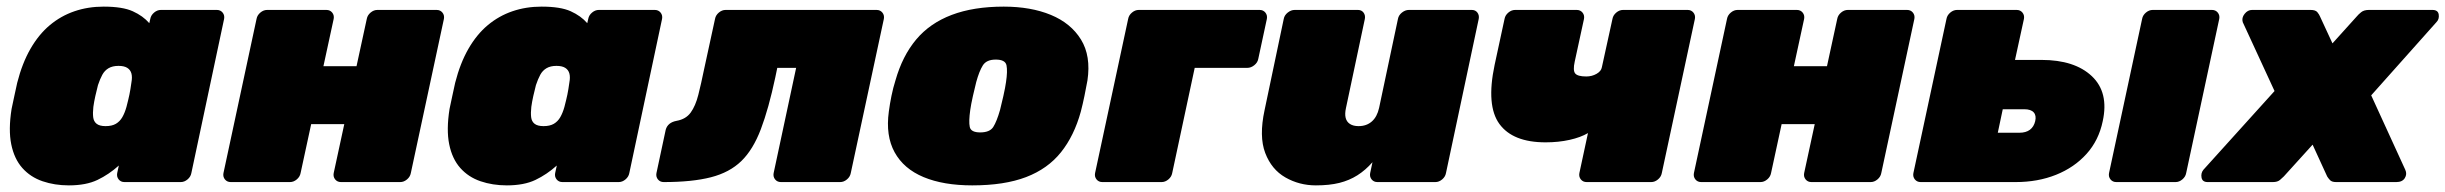

<svg xmlns="http://www.w3.org/2000/svg" viewBox="-20 -550 7387 580"><path d="M188 10Q145 10 108.5 -2.5Q72 -15 47.5 -42.5Q23 -70 14 -114Q5 -158 15 -221Q20 -244 23.5 -261Q27 -278 32 -300Q47 -359 72 -402.5Q97 -446 130.5 -474Q164 -502 205 -516Q246 -530 293 -530Q350 -530 381 -516Q412 -502 431 -480L434 -493Q436 -504 445.5 -512Q455 -520 466 -520H635Q646 -520 652.5 -512Q659 -504 657 -493L558 -27Q556 -16 546.5 -8Q537 0 526 0H356Q345 0 338.5 -8Q332 -16 334 -27L339 -50Q309 -23 274.5 -6.5Q240 10 188 10ZM299 -169Q318 -169 330 -176Q342 -183 349.5 -196Q357 -209 362 -227Q368 -250 371 -264.5Q374 -279 377 -301Q380 -317 377 -328Q374 -339 364.5 -345Q355 -351 338 -351Q320 -351 308 -344Q296 -337 289 -324Q282 -311 276 -293Q272 -278 268 -260Q264 -242 262 -227Q260 -209 261.5 -196Q263 -183 272 -176Q281 -169 299 -169Z M677 0Q666 0 659.5 -8Q653 -16 655 -27L755 -493Q757 -504 766.5 -512Q776 -520 787 -520H966Q977 -520 983.5 -512Q990 -504 988 -493L957 -350H1057L1088 -493Q1090 -504 1099.5 -512Q1109 -520 1120 -520H1299Q1310 -520 1316.5 -512Q1323 -504 1321 -493L1221 -27Q1219 -16 1209.5 -8Q1200 0 1189 0H1010Q999 0 992.5 -8Q986 -16 988 -27L1020 -175H920L888 -27Q886 -16 876.5 -8Q867 0 856 0Z M1511 10Q1468 10 1431.5 -2.5Q1395 -15 1370.5 -42.5Q1346 -70 1337 -114Q1328 -158 1338 -221Q1343 -244 1346.5 -261Q1350 -278 1355 -300Q1370 -359 1395 -402.5Q1420 -446 1453.5 -474Q1487 -502 1528 -516Q1569 -530 1616 -530Q1673 -530 1704 -516Q1735 -502 1754 -480L1757 -493Q1759 -504 1768.5 -512Q1778 -520 1789 -520H1958Q1969 -520 1975.5 -512Q1982 -504 1980 -493L1881 -27Q1879 -16 1869.5 -8Q1860 0 1849 0H1679Q1668 0 1661.5 -8Q1655 -16 1657 -27L1662 -50Q1632 -23 1597.5 -6.5Q1563 10 1511 10ZM1622 -169Q1641 -169 1653 -176Q1665 -183 1672.5 -196Q1680 -209 1685 -227Q1691 -250 1694 -264.5Q1697 -279 1700 -301Q1703 -317 1700 -328Q1697 -339 1687.5 -345Q1678 -351 1661 -351Q1643 -351 1631 -344Q1619 -337 1612 -324Q1605 -311 1599 -293Q1595 -278 1591 -260Q1587 -242 1585 -227Q1583 -209 1584.5 -196Q1586 -183 1595 -176Q1604 -169 1622 -169Z M1985 0Q1974 0 1967.5 -8Q1961 -16 1963 -27L1991 -158Q1997 -180 2024 -185Q2052 -190 2066.5 -210Q2081 -230 2089.5 -263.5Q2098 -297 2107 -341L2140 -493Q2142 -504 2151.5 -512Q2161 -520 2172 -520H2628Q2639 -520 2645.5 -512Q2652 -504 2650 -493L2550 -27Q2548 -16 2538.5 -8Q2529 0 2518 0H2339Q2328 0 2321.5 -8Q2315 -16 2317 -27L2385 -345H2328L2322 -316Q2302 -222 2278.5 -160Q2255 -98 2219.5 -63.5Q2184 -29 2127.5 -14.5Q2071 0 1985 0Z M2917 10Q2830 10 2770 -15Q2710 -40 2682.5 -90Q2655 -140 2665 -213Q2668 -236 2673 -260.5Q2678 -285 2685 -307Q2706 -381 2747.5 -430.5Q2789 -480 2855 -505Q2921 -530 3012 -530Q3094 -530 3154.5 -505Q3215 -480 3245.5 -430.5Q3276 -381 3265 -307Q3261 -285 3256 -260.5Q3251 -236 3245 -213Q3225 -140 3185 -90Q3145 -40 3079.5 -15Q3014 10 2917 10ZM2941 -150Q2970 -150 2980.5 -166.5Q2991 -183 3001 -218Q3005 -233 3011 -260Q3017 -287 3019 -302Q3024 -335 3020.5 -352.5Q3017 -370 2988 -370Q2960 -370 2949 -352.5Q2938 -335 2929 -302Q2925 -287 2919 -260Q2913 -233 2911 -218Q2906 -183 2909.5 -166.5Q2913 -150 2941 -150Z M3310 0Q3299 0 3292.5 -8Q3286 -16 3288 -27L3388 -493Q3390 -504 3399.5 -512Q3409 -520 3420 -520H3785Q3796 -520 3802.5 -512Q3809 -504 3807 -493L3781 -372Q3779 -361 3769 -353Q3759 -345 3748 -345H3589L3521 -27Q3519 -16 3509.5 -8Q3500 0 3489 0Z M3955 10Q3905 10 3863 -14Q3821 -38 3802 -88Q3783 -138 3800 -217L3858 -493Q3860 -504 3870 -512Q3880 -520 3891 -520H4082Q4093 -520 4099 -512Q4105 -504 4103 -493L4046 -224Q4042 -206 4045 -194Q4048 -182 4058 -175.5Q4068 -169 4084 -169Q4108 -169 4124 -183Q4140 -197 4146 -224L4203 -493Q4205 -504 4215 -512Q4225 -520 4236 -520H4426Q4437 -520 4443 -512Q4449 -504 4447 -493L4348 -27Q4346 -16 4336.5 -8Q4327 0 4316 0H4141Q4130 0 4123.5 -8Q4117 -16 4119 -27L4126 -60Q4105 -36 4080.5 -20.5Q4056 -5 4026 2.5Q3996 10 3955 10Z M4773 0Q4762 0 4755.5 -8Q4749 -16 4751 -27L4777 -148Q4755 -135 4721.5 -127.5Q4688 -120 4649 -120Q4550 -120 4509.5 -175.5Q4469 -231 4495 -354L4525 -493Q4527 -504 4536.5 -512Q4546 -520 4557 -520H4743Q4754 -520 4760.5 -512Q4767 -504 4765 -493L4737 -364Q4731 -337 4738.5 -328Q4746 -319 4772 -319Q4789 -319 4803 -327Q4817 -335 4819 -347L4851 -493Q4853 -504 4862.5 -512Q4872 -520 4883 -520H5078Q5089 -520 5095.5 -512Q5102 -504 5100 -493L5000 -27Q4998 -16 4988.5 -8Q4979 0 4968 0Z M5119 0Q5108 0 5101.5 -8Q5095 -16 5097 -27L5197 -493Q5199 -504 5208.5 -512Q5218 -520 5229 -520H5408Q5419 -520 5425.5 -512Q5432 -504 5430 -493L5399 -350H5499L5530 -493Q5532 -504 5541.5 -512Q5551 -520 5562 -520H5741Q5752 -520 5758.5 -512Q5765 -504 5763 -493L5663 -27Q5661 -16 5651.5 -8Q5642 0 5631 0H5452Q5441 0 5434.5 -8Q5428 -16 5430 -27L5462 -175H5362L5330 -27Q5328 -16 5318.5 -8Q5309 0 5298 0Z M5782 0Q5771 0 5764.5 -8Q5758 -16 5760 -27L5860 -493Q5862 -504 5871.5 -512Q5881 -520 5892 -520H6072Q6083 -520 6089.5 -512Q6096 -504 6094 -493L6067 -369H6147Q6247 -369 6299 -320Q6351 -271 6332 -184Q6320 -126 6283 -85Q6246 -44 6191 -22Q6136 0 6069 0ZM6015 -149H6080Q6100 -149 6112 -158Q6124 -167 6128 -184Q6132 -201 6123.5 -210.5Q6115 -220 6095 -220H6030ZM6373 0Q6362 0 6355.5 -8Q6349 -16 6351 -27L6451 -493Q6453 -504 6462.5 -512Q6472 -520 6483 -520H6662Q6673 -520 6679.5 -512Q6686 -504 6684 -493L6584 -27Q6582 -16 6572.5 -8Q6563 0 6552 0Z M6649 0Q6633 0 6630.5 -13.5Q6628 -27 6636 -37L6851 -275L6755 -483Q6751 -496 6760.5 -508Q6770 -520 6783 -520H6960Q6975 -520 6980.5 -513Q6986 -506 6988 -501L7026 -419L7100 -501Q7104 -506 7112.5 -513Q7121 -520 7136 -520H7328Q7345 -520 7347 -506Q7349 -492 7340 -483L7143 -262L7246 -37Q7252 -24 7244.5 -12Q7237 0 7219 0H7037Q7024 0 7018.5 -6Q7013 -12 7010 -17L6966 -113L6879 -17Q6875 -13 6867.5 -6.5Q6860 0 6846 0Z"/></svg>

Font: Rubik Black
Style: Italic
Weight: 900
Italic angle: -12°
Designer: Hubert and Fischer
Foundry: Hubert and Fischer
Version: Version 2.300;gftools[0.9.30]